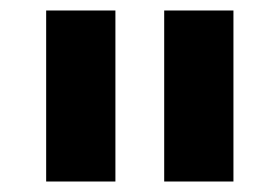

<svg xmlns="http://www.w3.org/2000/svg" viewBox="-20 -760 533 366"><path d="M68 -414V-740H200V-414ZM293 -414V-740H425V-414Z"/></svg>

Font: IBM Plex Arabic
Style: Bold
Weight: 700
Designer: Mike Abbink, Paul van der Laan, Pieter van Rosmalen, Wael Morcos, Khajak Apelian
Foundry: Bold Monday
Version: Version 1.0